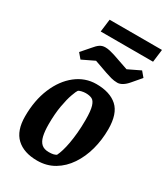

<svg xmlns="http://www.w3.org/2000/svg" viewBox="-210 -945 912 1048"><g transform="rotate(30 245.5 -421.0)"><path d="M202 11Q118 11 71.5 -32.5Q25 -76 25 -166Q25 -267 58 -345.5Q91 -424 148 -468.5Q205 -513 275 -513Q361 -513 407.5 -471Q454 -429 454 -331Q454 -264 437.5 -203Q421 -142 388.5 -93.5Q356 -45 309 -17Q262 11 202 11ZM234 -61Q251 -61 262 -63.5Q273 -66 281 -71Q289 -87 296 -110Q303 -133 308.5 -163.5Q314 -194 317.5 -231.5Q321 -269 321 -314Q321 -371 312.5 -398.5Q304 -426 288.5 -433.5Q273 -441 249 -441Q237 -441 222.5 -437.5Q208 -434 204 -429Q199 -423 187.5 -391.5Q176 -360 167 -309Q158 -258 158 -193Q158 -149 165 -119.5Q172 -90 188.5 -75.5Q205 -61 234 -61ZM369 -576Q348 -576 328 -581.5Q308 -587 291 -593L209 -622L132 -585L105 -617L152 -671Q168 -691 182.5 -701Q197 -711 217 -711Q231 -711 246 -707.5Q261 -704 277 -699L376 -665L453 -702L480 -670L433 -615Q417 -596 400.5 -586Q384 -576 369 -576ZM151 -773 161 -853H491L481 -773Z"/></g></svg>

Font: Faustina
Style: Bold Italic
Weight: 700
Italic angle: -8°
Designer: Alfonso Garcia
Foundry: http://www.omnibus-type.com
Version: Version 1.200